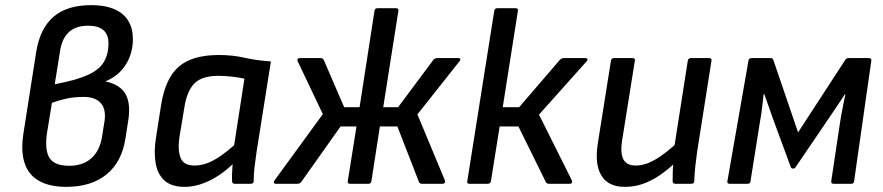

<svg xmlns="http://www.w3.org/2000/svg" viewBox="-20 -715 3437 747"><path d="M238 12Q140 12 97.5 -40Q55 -92 71 -195L121 -514Q136 -605 188.5 -650Q241 -695 335 -695Q414 -695 455.5 -661Q497 -627 497 -563Q497 -507 469 -463Q441 -419 391 -399V-398Q448 -386 469 -348Q490 -310 478 -240L468 -176Q454 -85 394.5 -36.5Q335 12 238 12ZM249 -70Q302 -70 335 -99Q368 -128 377 -183L387 -246Q393 -291 371.5 -314.5Q350 -338 305 -338Q287 -338 267.5 -336Q248 -334 226.5 -328.5Q205 -323 182 -315L162 -192Q154 -127 174 -98.5Q194 -70 249 -70ZM193 -387 206 -390Q279 -404 322 -423.5Q365 -443 383.5 -473Q402 -503 402 -547Q402 -581 382 -598Q362 -615 323 -615Q276 -615 249 -591Q222 -567 214 -519Z M699 12Q647 12 620 -12.5Q593 -37 585.5 -80.5Q578 -124 587 -180L607 -308Q624 -412 676.5 -456.5Q729 -501 831 -501Q885 -501 930.5 -490.5Q976 -480 1034 -476L978 -123Q974 -95 970.5 -66.5Q967 -38 967 -10Q967 0 955 0H893Q883 0 883 -10Q882 -26 883 -43Q884 -60 885 -76Q840 -33 791.5 -10.5Q743 12 699 12ZM738 -71Q771 -71 806.5 -89Q842 -107 891 -150L931 -409Q909 -414 880.5 -417Q852 -420 830 -420Q766 -420 737 -391Q708 -362 698 -301L678 -181Q671 -131 682.5 -101Q694 -71 738 -71Z M1054 0Q1047 0 1045.5 -4Q1044 -8 1048 -13L1236 -271L1138 -477Q1136 -482 1138 -485.5Q1140 -489 1146 -489H1228Q1236 -489 1240 -481L1319 -298H1379L1437 -673Q1439 -683 1448 -683H1521Q1532 -683 1530 -673L1471 -298H1529L1666 -482Q1671 -489 1682 -489H1764Q1770 -489 1771 -485.5Q1772 -482 1768 -477L1604 -270L1711 -13Q1713 -8 1710.5 -4Q1708 0 1702 0H1622Q1613 0 1610 -7L1526 -223H1458L1425 -10Q1423 0 1414 0H1342Q1331 0 1333 -10L1367 -223H1305L1152 -7Q1146 0 1138 0Z M2257 -489Q2264 -489 2265.5 -485Q2267 -481 2262 -476L2077 -269L2205 -13Q2207 -8 2205 -4Q2203 0 2197 0H2116Q2107 0 2104 -6L1997 -223H1924L1890 -10Q1888 0 1878 0H1806Q1796 0 1798 -10L1903 -673Q1905 -683 1914 -683H1986Q1997 -683 1995 -673L1936 -298H2000L2158 -482Q2165 -489 2173 -489Z M2411 12Q2346 12 2319.5 -32.5Q2293 -77 2306 -158L2357 -479Q2359 -489 2369 -489H2440Q2452 -489 2450 -479L2400 -166Q2393 -119 2405.5 -95Q2418 -71 2453 -71Q2489 -71 2528.5 -93.5Q2568 -116 2625 -169L2612 -87Q2579 -55 2546.5 -33Q2514 -11 2481 0.5Q2448 12 2411 12ZM2608 0Q2597 0 2597 -10Q2597 -29 2597.5 -49Q2598 -69 2601 -90L2602 -134L2656 -479Q2658 -489 2668 -489H2739Q2750 -489 2748 -478L2692 -123Q2688 -95 2685 -66.5Q2682 -38 2681 -10Q2681 0 2669 0Z M2819 0Q2808 0 2810 -10L2892 -479Q2893 -489 2905 -489H2979Q2986 -489 2989 -481L3085 -200L3268 -481Q3273 -489 3280 -489H3360Q3371 -489 3370 -479L3303 -10Q3302 0 3292 0H3223Q3213 0 3214 -10L3249 -243Q3253 -269 3258.5 -296Q3264 -323 3269 -348H3267Q3251 -324 3234.5 -299Q3218 -274 3202 -251L3075 -64Q3072 -59 3065 -59Q3063 -59 3061 -60Q3059 -61 3057 -64L2987 -254Q2979 -277 2970.5 -301Q2962 -325 2954 -348H2951Q2948 -323 2945 -296Q2942 -269 2937 -243L2900 -10Q2899 0 2889 0Z"/></svg>

Font: Sofia Sans Medium
Style: Italic
Weight: 500
Italic angle: -9°
Version: Version 4.101